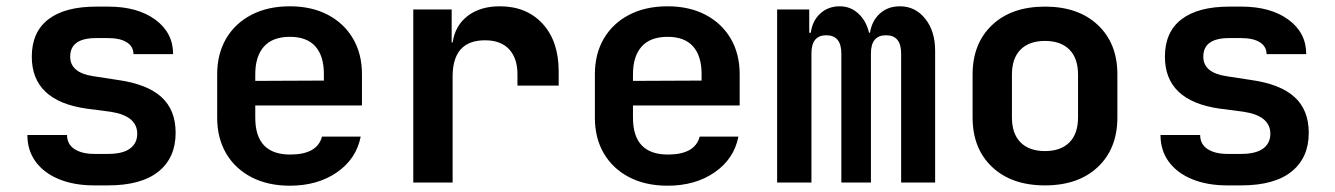

<svg xmlns="http://www.w3.org/2000/svg" viewBox="-20 -580 4240 610"><path d="M279 9Q216 9 168 -10.5Q120 -30 93.5 -66Q67 -102 67 -151H193Q193 -122 216.5 -106.5Q240 -91 280 -91H323Q370 -91 393 -108Q416 -125 416 -155Q416 -212 331 -225L254 -235Q81 -260 81 -400Q81 -478 133.5 -518.5Q186 -559 286 -559H324Q417 -559 473.5 -517.5Q530 -476 530 -408H404Q404 -432 383 -445.5Q362 -459 323 -459H285Q203 -459 203 -400Q203 -349 276 -338L354 -326Q447 -313 492.5 -272Q538 -231 538 -158Q538 -79 483.5 -35Q429 9 323 9Z M901 10Q831 10 779 -17Q727 -44 698.5 -92.5Q670 -141 670 -206V-344Q670 -409 698.5 -457.5Q727 -506 779 -533Q831 -560 901 -560Q970 -560 1021.5 -533Q1073 -506 1101.5 -457.5Q1130 -409 1130 -344V-245H791V-206Q791 -89 902 -89Q988 -89 1003 -146H1126Q1112 -75 1050.5 -32.5Q989 10 901 10ZM791 -344V-323L1009 -324V-345Q1009 -402 982 -432.5Q955 -463 901 -463Q846 -463 818.5 -432Q791 -401 791 -344Z M1293 0V-550H1415V-445H1418Q1426 -499 1466 -529.5Q1506 -560 1568 -560Q1653 -560 1704 -504.5Q1755 -449 1755 -353V-308H1624V-344Q1624 -395 1597.5 -423.5Q1571 -452 1521 -452Q1418 -452 1418 -337V0Z M2101 10Q2031 10 1979 -17Q1927 -44 1898.5 -92.5Q1870 -141 1870 -206V-344Q1870 -409 1898.5 -457.5Q1927 -506 1979 -533Q2031 -560 2101 -560Q2170 -560 2221.5 -533Q2273 -506 2301.5 -457.5Q2330 -409 2330 -344V-245H1991V-206Q1991 -89 2102 -89Q2188 -89 2203 -146H2326Q2312 -75 2250.5 -32.5Q2189 10 2101 10ZM1991 -344V-323L2209 -324V-345Q2209 -402 2182 -432.5Q2155 -463 2101 -463Q2046 -463 2018.5 -432Q1991 -401 1991 -344Z M2449 0V-550H2551V-476H2556Q2561 -514 2586 -537Q2611 -560 2648 -560Q2682 -560 2707 -537Q2732 -514 2741 -476H2744Q2750 -514 2775.5 -537Q2801 -560 2839 -560Q2888 -560 2919.5 -520.5Q2951 -481 2951 -419V0H2843V-410Q2843 -468 2795 -468Q2747 -468 2747 -410V0H2653V-410Q2653 -468 2605 -468Q2558 -468 2558 -410V0Z M3300 9Q3194 9 3132 -49.5Q3070 -108 3070 -207V-343Q3070 -442 3132 -500.5Q3194 -559 3300 -559Q3406 -559 3468 -500.5Q3530 -442 3530 -344V-207Q3530 -108 3468 -49.5Q3406 9 3300 9ZM3300 -100Q3350 -100 3377.5 -127.5Q3405 -155 3405 -207V-343Q3405 -395 3377.5 -422.5Q3350 -450 3300 -450Q3250 -450 3222.5 -422.5Q3195 -395 3195 -343V-207Q3195 -155 3222.5 -127.5Q3250 -100 3300 -100Z M3879 9Q3816 9 3768 -10.5Q3720 -30 3693.5 -66Q3667 -102 3667 -151H3793Q3793 -122 3816.5 -106.5Q3840 -91 3880 -91H3923Q3970 -91 3993 -108Q4016 -125 4016 -155Q4016 -212 3931 -225L3854 -235Q3681 -260 3681 -400Q3681 -478 3733.5 -518.5Q3786 -559 3886 -559H3924Q4017 -559 4073.5 -517.5Q4130 -476 4130 -408H4004Q4004 -432 3983 -445.5Q3962 -459 3923 -459H3885Q3803 -459 3803 -400Q3803 -349 3876 -338L3954 -326Q4047 -313 4092.5 -272Q4138 -231 4138 -158Q4138 -79 4083.5 -35Q4029 9 3923 9Z"/></svg>

Font: NKDuy Mono
Style: Bold
Weight: 700
Monospace: yes
Designer: NKDuy
Foundry: NKDuy
Version: Version 2.251; ttfautohint (v1.8.4.7-5d5b)